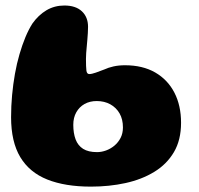

<svg xmlns="http://www.w3.org/2000/svg" viewBox="-20 -659 726 700"><path d="M311.6 21.4Q217.4 21.4 152.4 -4.5Q87.5 -30.4 53.9 -86.2Q20.4 -142.1 20.4 -231.6Q20.4 -272.5 24.1 -312.4Q27.8 -352.2 34.5 -389.9Q41.2 -427.6 51.1 -461.3Q60.9 -495 72.6 -523.2Q84.4 -551.5 98.1 -573.1Q120.1 -604.2 149.4 -621.6Q178.8 -638.9 214.5 -638.9Q256 -638.9 278.5 -617.8Q301 -596.8 301 -561.1Q301 -550.1 300.2 -538.1Q299.4 -526 298.4 -513.4Q297.4 -500.8 296.2 -488.6Q295 -476.4 294.2 -465.2Q293.4 -454 293.4 -444.1Q293.4 -414.5 295 -401.8Q296.6 -389 305.5 -389Q314.4 -389 328.9 -394.1Q343.5 -399.1 361 -406Q374.4 -412.4 393.6 -416.8Q412.9 -421.1 435.5 -421.1Q500 -421.1 545.8 -394.8Q591.5 -368.4 615.8 -321.3Q640.1 -274.2 640.1 -211.4Q640.1 -148.6 614.1 -104.4Q588 -60.1 542.4 -32.4Q496.9 -4.6 437.6 8.4Q378.2 21.4 311.6 21.4ZM333.8 -104.4Q350 -104.4 366.6 -110.4Q383.1 -116.4 397 -127.9Q410.9 -139.5 419.6 -156.1Q428.2 -172.8 428.2 -194.4Q428.2 -224.1 415.9 -245.6Q403.5 -267 382 -278.8Q360.5 -290.6 332.6 -290.6Q307.4 -290.6 288.1 -279.8Q268.9 -268.9 258.1 -249.5Q247.2 -230.1 247.2 -204Q247.2 -173.4 255.6 -150.9Q264 -128.5 282.9 -116.4Q301.9 -104.4 333.8 -104.4Z"/></svg>

Font: Gluten Thin
Style: Regular
Weight: 100
Designer: Tyler Finck
Foundry: Etcetera Type Company
Version: Version 1.300